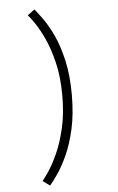

<svg xmlns="http://www.w3.org/2000/svg" viewBox="-65 -847 680 1107"><g transform="rotate(-5 275.0 -293.0)"><path d="M179 216.5 138 186.5Q150 173 175.2 135.8Q200.5 98.5 228 38Q255.5 -22.5 275 -105.8Q294.5 -189 294.5 -294Q294.5 -400.5 274.5 -484.2Q254.5 -568 226.2 -628.5Q198 -689 172.5 -725.2Q147 -761.5 136.5 -772.5L177.5 -803Q195.5 -781.5 224.2 -741.5Q253 -701.5 281.8 -639.8Q310.5 -578 330 -492.2Q349.5 -406.5 349.5 -294Q349.5 -183 330.2 -97.2Q311 -11.5 282.5 51Q254 113.5 225.8 154.5Q197.5 195.5 179 216.5Z"/></g></svg>

Font: Trispace SemiCondensed ExtraLight
Style: Regular
Weight: 200
Width: 4
Designer: Tyler Finck
Foundry: Etcetera Type Company
Version: Version 1.210; ttfautohint (v1.8.3)